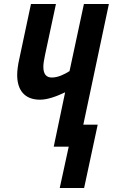

<svg xmlns="http://www.w3.org/2000/svg" viewBox="-20 -734 565 961"><path d="M279 207H401L469 -110H397L525 -714H400L328 -378C301 -361 270 -346 239 -346C212 -346 197 -363 197 -399C197 -415 200 -433 205 -457L260 -714H135L77 -441C70 -412 66 -380 66 -359C66 -283 103 -235 180 -235C219 -235 264 -252 306 -272L249 0H324Z"/></svg>

Font: Noto Sans ExtraCondensed
Style: Bold Italic
Weight: 700
Width: 2
Italic angle: -12°
Designer: Monotype Design Team
Foundry: Monotype Imaging Inc.
Version: Version 2.013